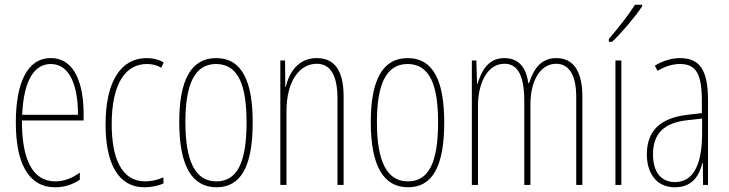

<svg xmlns="http://www.w3.org/2000/svg" viewBox="-20 -783 3087 813"><path d="M195 -537C94 -537 47 -429 47 -264C47 -94 99 10 214 10C255 10 290 -3 318 -22V-52C283 -27 249 -15 214 -15C119 -15 72 -106 73 -273H334V-301C334 -421 300 -537 195 -537ZM195 -512C278 -512 311 -414 310 -297H74C80 -442 125 -512 195 -512Z M592 10C619 10 650 4 672 -6V-32C647 -21 620 -15 595 -15C494 -15 453 -114 453 -257C453 -427 510 -512 602 -512C624 -512 645 -507 663 -496L673 -519C652 -531 628 -537 601 -537C493 -537 427 -440 427 -256C427 -93 479 10 592 10Z M1050 -264C1050 -433 1008 -537 895 -537C789 -537 739 -444 739 -266C739 -80 793 10 897 10C999 10 1050 -77 1050 -264ZM765 -266C765 -424 803 -512 895 -512C991 -512 1024 -418 1024 -265C1024 -94 984 -15 896 -15C806 -15 765 -102 765 -266Z M1321 -537C1241 -537 1204 -474 1190 -415H1188L1187 -527H1167V0H1193V-311C1193 -445 1252 -513 1321 -513C1375 -513 1409 -471 1409 -365V0H1435V-375C1435 -488 1394 -537 1321 -537Z M1861 -264C1861 -433 1819 -537 1706 -537C1600 -537 1550 -444 1550 -266C1550 -80 1604 10 1708 10C1810 10 1861 -77 1861 -264ZM1576 -266C1576 -424 1614 -512 1706 -512C1802 -512 1835 -418 1835 -265C1835 -94 1795 -15 1707 -15C1617 -15 1576 -102 1576 -266Z M2336 -537C2270 -537 2240 -491 2220 -431H2217C2210 -486 2184 -537 2116 -537C2041 -537 2017 -474 2002 -428H2000L1997 -527H1978V0H2004V-337C2004 -422 2039 -513 2116 -513C2163 -513 2200 -479 2200 -355V0H2226V-341C2226 -444 2270 -513 2335 -513C2383 -513 2420 -475 2420 -372V0H2446V-374C2446 -487 2404 -537 2336 -537Z M2699 -756V-763H2669C2635 -711 2603 -671 2558 -618V-606H2572C2611 -643 2666 -707 2699 -756ZM2611 0V-527H2586V0Z M2858 -537C2824 -537 2785 -525 2753 -505L2764 -483C2801 -505 2834 -512 2858 -512C2925 -512 2952 -475 2952 -355V-304L2891 -297C2781 -284 2719 -234 2719 -129C2719 -57 2754 10 2838 10C2914 10 2942 -43 2954 -93H2956L2957 0H2978V-358C2978 -489 2942 -537 2858 -537ZM2890 -274 2953 -281V-220C2953 -97 2922 -12 2838 -12C2780 -12 2745 -54 2745 -129C2745 -217 2791 -263 2890 -274Z"/></svg>

Font: Noto Sans Gurmukhi UI ExtraCondensed Thin
Style: Regular
Weight: 100
Width: 2
Designer: Jelle Bosma - Monotype Design Team
Foundry: Monotype Imaging Inc.
Version: Version 2.004